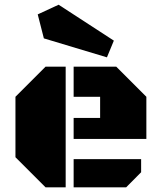

<svg xmlns="http://www.w3.org/2000/svg" viewBox="-20 -805 690 825"><path d="M175.8 0 46.4 -129.4V-389.2L175.8 -518.6H262.2V0ZM296.4 -208V-298.3H410.2V-389.2H296.4V-518.6H479.5L608.9 -389.2V-208ZM296.4 0V-121.1H586.4V-64.9L522 0ZM439.5 -558.6 168.5 -640.1 142.1 -743.2 231.9 -784.7 469.2 -630.4Z"/></svg>

Font: Black Ops One
Style: Regular
Weight: 400
Designer: James Grieshaber, Eben Sorkin
Foundry: Sorkin Type Co.
Version: Version 1.004; ttfautohint (v1.8.4.7-5d5b)